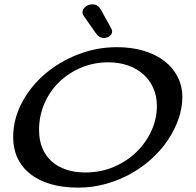

<svg xmlns="http://www.w3.org/2000/svg" viewBox="-20 -841 891 875"><path d="M513 -626Q580 -626 635 -609.5Q690 -593 729 -563Q768 -533 789.5 -491Q811 -449 811 -399Q811 -351 794.5 -302Q778 -253 748 -207Q718 -161 675 -121Q632 -81 579 -51Q526 -21 464.5 -3.5Q403 14 336 14Q266 14 211 -2Q156 -18 118 -48Q80 -78 60 -120.5Q40 -163 40 -215Q40 -297 79 -371.5Q118 -446 183.5 -502.5Q249 -559 334.5 -592.5Q420 -626 513 -626ZM473 -557Q408 -557 350.5 -533Q293 -509 250 -467.5Q207 -426 182.5 -369.5Q158 -313 158 -249Q158 -202 173 -166Q188 -130 215.5 -105.5Q243 -81 282 -68Q321 -55 368 -55Q440 -55 500 -81Q560 -107 603.5 -150Q647 -193 671 -247Q695 -301 695 -358Q695 -403 678.5 -440Q662 -477 632.5 -503Q603 -529 562.5 -543Q522 -557 473 -557ZM362 -768Q356 -775 356 -785Q356 -799 369 -810Q382 -821 400 -821Q414 -821 422.5 -816Q431 -811 439 -798L484 -717Q489 -708 490 -704Q491 -700 491 -697Q491 -685 479.5 -676.5Q468 -668 453 -668Q431 -668 415 -692Z"/></svg>

Font: Sofadi One
Style: Regular
Weight: 400
Designer: Botjo Nikoltchev
Foundry: Botjo Nikoltchev
Version: Version 1.002